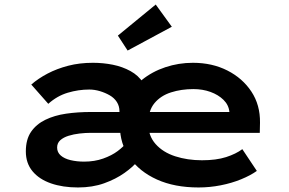

<svg xmlns="http://www.w3.org/2000/svg" viewBox="-20 -817 1276 847"><path d="M324 10Q257 10 205 -8Q153 -26 123.5 -61.5Q94 -97 94 -149Q94 -202 117 -235.5Q140 -269 180 -288.5Q220 -308 271.5 -315.5Q323 -323 382 -323H1004L992 -302V-323Q989 -354 966 -376.5Q943 -399 908.5 -411.5Q874 -424 833 -424Q780 -424 734.5 -409.5Q689 -395 661.5 -362Q634 -329 634 -272Q634 -218 666.5 -181.5Q699 -145 753 -127.5Q807 -110 871 -110Q934 -110 977.5 -124Q1021 -138 1049 -159L1113 -63Q1085 -43 1043.5 -26Q1002 -9 953.5 0.5Q905 10 856 10Q750 10 672.5 -25Q595 -60 552 -121.5Q509 -183 509 -261Q509 -326 535 -377Q561 -428 606 -464.5Q651 -501 709.5 -520.5Q768 -540 831 -540Q916 -540 983 -506Q1050 -472 1089 -413Q1128 -354 1127 -276L1126 -231H381Q357 -231 331 -228Q305 -225 282.5 -218Q260 -211 246 -198.5Q232 -186 232 -166Q232 -145 248 -131Q264 -117 291.5 -110.5Q319 -104 351 -104Q397 -104 435 -117.5Q473 -131 499 -150.5Q525 -170 537 -187L586 -105Q567 -81 529 -54Q491 -27 439.5 -8.5Q388 10 324 10ZM507 -251V-326Q507 -349 495.5 -367Q484 -385 464 -396.5Q444 -408 420.5 -415Q397 -422 374 -422Q326 -422 279 -408Q232 -394 193 -359L118 -444Q149 -471 190 -492.5Q231 -514 281 -527Q331 -540 390 -540Q435 -540 477.5 -531.5Q520 -523 555.5 -503.5Q591 -484 611.5 -452Q632 -420 632 -374V-255ZM543 -594 500 -660 667 -797 738 -699Z"/></svg>

Font: Lexend Peta SemiBold
Style: Regular
Weight: 600
Designer: Bonnie Shaver-Troup, Thomas Jockin
Foundry: Lexend
Version: Version 1.007